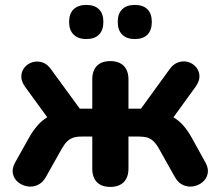

<svg xmlns="http://www.w3.org/2000/svg" viewBox="-20 -744 887 773"><path d="M424 8.5Q389 8.5 370.2 -10.6Q351.5 -29.8 351.5 -65.8V-194.2H307.5Q288.5 -194.2 274.6 -189.6Q260.8 -185 249.6 -173.9Q238.5 -162.8 227 -142.2L165.2 -32.2Q151.8 -7.8 131 1.1Q110.2 10 89.1 6.1Q68 2.2 52.1 -11.1Q36.2 -24.5 31.9 -45Q27.5 -65.5 41 -90L96.2 -188.5Q112.5 -217.5 130.8 -238.5Q149 -259.5 170.8 -272.1Q192.5 -284.8 219 -287.8L192.8 -241L81 -394.5Q65 -417 65.8 -437.4Q66.5 -457.8 79.1 -472.8Q91.8 -487.8 110.6 -493.5Q129.5 -499.2 149.9 -493Q170.2 -486.8 186 -464.2L301.2 -306.5H351.5V-423.8Q351.5 -459.8 370.2 -478.9Q389 -498 424 -498Q459 -498 478.1 -478.9Q497.2 -459.8 497.2 -423.8V-306.5H547.5L662 -464.2Q677.8 -486.8 698.5 -493.4Q719.2 -500 738.1 -494.2Q757 -488.5 769.6 -473.5Q782.2 -458.5 783 -438.1Q783.8 -417.8 767.8 -395.2L656 -241L629 -287.8Q655.8 -284.8 677.5 -272.2Q699.2 -259.8 717.9 -238.8Q736.5 -217.8 752.5 -188.5L807 -90Q820.5 -65.5 816.1 -45Q811.8 -24.5 795.9 -11.1Q780 2.2 758.9 6.1Q737.8 10 717.4 1.1Q697 -7.8 683.5 -32.2L621.8 -142.2Q610.5 -162.8 599.2 -174Q588 -185.2 574.2 -189.8Q560.5 -194.2 541.2 -194.2H497.2V-65.8Q497.2 -29.8 478.1 -10.6Q459 8.5 424 8.5ZM523.1 -586.8Q489.8 -586.8 471.9 -604.8Q454 -622.8 454 -655.9Q454 -689 471.9 -706.6Q489.8 -724.2 522.9 -724.2Q556 -724.2 573.6 -706.6Q591.2 -688.9 591.2 -655.7Q591.2 -622.5 573.7 -604.6Q556.1 -586.8 523.1 -586.8ZM327.4 -586.8Q294.6 -586.8 276.4 -604.8Q258.2 -622.8 258.2 -655.9Q258.2 -689 276.4 -706.6Q294.6 -724.2 327.4 -724.2Q360.8 -724.2 378.5 -706.6Q396.2 -688.9 396.2 -655.7Q396.2 -622.5 378.5 -604.6Q360.8 -586.8 327.4 -586.8Z"/></svg>

Font: Nunito ExtraLight
Style: Regular
Weight: 200
Designer: Vernon Adams
Foundry: Vernon Adams
Version: Version 3.602;April 4, 2023;FontCreator 14.0.0.2856 64-bit